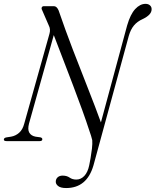

<svg xmlns="http://www.w3.org/2000/svg" viewBox="-34 -732 807 996"><path d="M625.5 -600Q642.5 -658.5 667.5 -685.2Q692.5 -712 721 -712Q735.5 -712 744.2 -704Q753 -696 752.5 -683.5Q752.5 -655 706 -633Q678 -620.5 660.8 -599.8Q643.5 -579 634 -545.5L451 125.5Q417 243.5 309 243.5Q280 243.5 266.8 232.5Q253.5 221.5 255.5 206.5Q257 194.5 266.2 186.8Q275.5 179 291 179Q312.5 179 327 189.2Q341.5 199.5 362 199.5Q385.5 199.5 403.5 180.5Q421.5 161.5 429 124.5Q431.5 112.5 435.8 88.5Q440 64.5 443 38.8Q446 13 444.5 -5Q441.5 -17 438.2 -28.2Q435 -39.5 429.5 -54Q414.5 -100.5 392.8 -160.5Q371 -220.5 345.8 -287Q320.5 -353.5 294.5 -421Q268.5 -488.5 245 -550L116.5 -91Q108.5 -60 118 -43.8Q127.5 -27.5 150.5 -23L176 -19.5Q186.5 -16.5 185.5 -8.5Q184.5 0 172 0H0.5Q-15 0 -14 -9Q-13 -17.5 0.5 -19.5L23 -23Q47 -27 65.5 -43.5Q84 -60 92 -91.5L222.5 -556.5Q229.5 -580.5 219 -600L184.5 -679.5Q180 -687.5 182.8 -693.8Q185.5 -700 194.5 -700H245.5Q260.5 -700 270 -678Q304 -578.5 344.2 -473.8Q384.5 -369 423 -271.8Q461.5 -174.5 489.5 -97Z"/></svg>

Font: Fraunces 72pt Light
Style: Italic
Weight: 300
Italic angle: -16°
Version: Version 1.000;[b76b70a41]